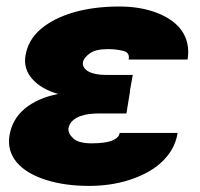

<svg xmlns="http://www.w3.org/2000/svg" viewBox="-20 -573 627 602"><path d="M9.9 -149.1Q18.5 -199.9 58.2 -232.8Q98 -265.6 162.3 -278.4Q109 -293.7 81 -325.6Q53.3 -357.2 59.7 -397.7Q67.8 -448.2 108.7 -482.6Q128.9 -499.6 155.4 -512.8Q181.8 -525.9 212.9 -534.8Q244 -543.7 279.5 -548.1Q315 -552.6 353.7 -552.6Q420.1 -552.6 471.2 -533Q497.5 -523.1 517.4 -508.9Q537.3 -494.7 550.1 -476.4Q562.9 -458.1 567.6 -435.5Q572.4 -413 568.2 -386.4H383.5Q387.4 -407.7 367.9 -413Q345.9 -419 318.2 -419Q279.1 -419 261.4 -405.5Q242.2 -391.3 240.1 -377.8Q238.6 -369 243.3 -361.5Q247.9 -354 257.3 -348.9Q266.7 -343.8 280.4 -340.9Q294 -338.1 311.1 -338.1H396.3L387.1 -286.9H387.8L376.4 -217.3H291.2Q277 -217.3 261.2 -215.6Q245.4 -213.8 231.5 -208.8Q217.7 -203.8 207.6 -194.6Q197.4 -185.4 194.6 -170.5Q193.2 -154.5 209.5 -139.2Q226.2 -123.6 267 -123.6Q311.1 -123.6 332.2 -132.5Q353.3 -141.3 355.1 -156.2H536.9Q532.3 -127.5 518.5 -104Q504.6 -80.6 484 -62.1Q463.4 -43.7 437.3 -30.2Q411.2 -16.7 381.9 -7.6Q352.6 1.4 321.6 5.7Q290.5 9.9 259.9 9.9Q182.9 9.9 123.2 -9.2Q93.4 -18.8 70.5 -32.5Q47.6 -46.2 32.7 -63.7Q17.8 -81.3 11.7 -102.8Q5.7 -124.3 9.9 -149.1Z"/></svg>

Font: Inter P Black
Style: Italic
Weight: 900
Italic angle: -9.40001°
Designer: Rasmus Andersson
Foundry: rsms
Version: Version 3.018;git-588b23468